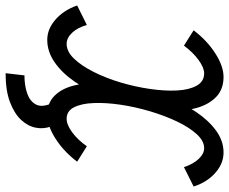

<svg xmlns="http://www.w3.org/2000/svg" viewBox="-120 -584 838 703"><g transform="rotate(90 299.5 -233.0)"><path d="M216.5 166 224.5 97Q261 97 289.8 87.2Q318.5 77.5 330.5 56Q342.5 34.5 328 0H411.5Q421.5 26 416.2 54.8Q411 83.5 387.8 108.8Q364.5 134 322.2 150Q280 166 216.5 166ZM631.5 -522.5 560.5 -487Q549.5 -520.5 530.5 -540.8Q511.5 -561 491 -561Q464.5 -561 439.5 -533.5Q414.5 -506 393.2 -461.2Q372 -416.5 356 -362.8Q340 -309 332 -255.2Q324 -201.5 325.8 -156.8Q327.5 -112 341.2 -84.8Q355 -57.5 383 -57.5Q405.5 -57.5 433.2 -78Q461 -98.5 484 -131.5L540.5 -96Q503.5 -47 456.2 -16.8Q409 13.5 368.5 13.5Q325.5 13.5 298.8 -13.5Q272 -40.5 261 -86.8Q250 -133 251.8 -190.2Q253.5 -247.5 267 -308.5Q280.5 -369.5 303.8 -427Q327 -484.5 358 -530.8Q389 -577 426.2 -604.2Q463.5 -631.5 505.5 -632Q546.5 -632.5 581 -602.2Q615.5 -572 631.5 -522.5ZM59.5 -522.5Q97 -572 144.5 -602.2Q192 -632.5 231.5 -632Q276.5 -631.5 304.2 -604.2Q332 -577 344.5 -530.8Q357 -484.5 355.2 -427Q353.5 -369.5 340 -308.5Q326.5 -247.5 303 -190.2Q279.5 -133 247.5 -86.8Q215.5 -40.5 176.5 -13.5Q137.5 13.5 94.5 13.5Q54.5 13.5 20 -16.8Q-14.5 -47 -31.5 -96L40 -131.5Q49 -98.5 68 -78Q87 -57.5 109 -57.5Q137.5 -57.5 163.5 -84.8Q189.5 -112 212 -156.8Q234.5 -201.5 250.5 -255.2Q266.5 -309 274.2 -362.8Q282 -416.5 279.8 -461.2Q277.5 -506 262.2 -533.5Q247 -561 217 -561Q196.5 -561 168.5 -540.8Q140.5 -520.5 115.5 -487Z"/></g></svg>

Font: Victor Mono Thin
Style: Italic
Weight: 100
Italic angle: -12°
Monospace: yes
Designer: Rune Bjørnerås
Version: Version 1.561;gftools[0.9.30]